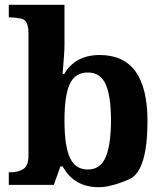

<svg xmlns="http://www.w3.org/2000/svg" viewBox="-20 -780 689 810"><path d="M350.6 -64.9Q404.3 -64.9 426.3 -118.4Q448.2 -171.9 448.2 -272.5Q448.2 -373 426.3 -423.6Q404.3 -474.1 350.6 -474.1Q296.9 -474.1 274.4 -425.8Q252 -377.4 252 -271.5Q252 -165.5 274.7 -115.2Q297.4 -64.9 350.6 -64.9ZM602.1 -270Q602.1 -56.6 524.4 -23.4Q446.8 9.8 397 9.8Q292.5 9.8 244.1 -78.1H234.9L207 0H17.1V-53.2H23.9Q58.1 -53.2 79.1 -67.4Q100.1 -81.5 100.1 -123V-640.1Q100.1 -696.3 68.6 -701.7Q37.1 -707 21 -707H17.1V-759.8H252V-588.9Q252 -559.6 244.1 -467.8H251Q297.4 -547.9 400.9 -547.9Q602.1 -547.9 602.1 -270Z"/></svg>

Font: DroidSerif-Bold
Style: Bold
Weight: 700
Foundry: Ascender Corporation
Version: Version 1.00 build 112